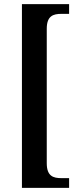

<svg xmlns="http://www.w3.org/2000/svg" viewBox="-20 -780 386 928"><path d="M86 128H314V81H277C238 81 206 72 206 9V-641C206 -704 238 -713 277 -713H314V-760H86Z"/></svg>

Font: Noto Serif Condensed Semi
Style: Regular
Weight: 600
Width: 3
Designer: Monotype Design Team
Foundry: Monotype Imaging Inc.
Version: Version 1.002